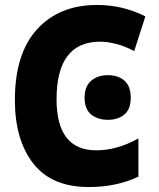

<svg xmlns="http://www.w3.org/2000/svg" viewBox="-20 -744 640 774"><path d="M338 10Q450 10 538 -32V-186Q452 -138 368 -138Q208 -138 208 -344Q208 -576 384 -576Q412 -576 448 -567Q484 -558 521 -538L566 -678Q475 -724 371 -724Q219 -724 129.5 -626Q40 -528 40 -341Q40 -180 114 -85Q188 10 338 10ZM415 -261Q456 -261 481.5 -282.5Q507 -304 507 -350Q507 -397 481.5 -419Q456 -441 415 -441Q374 -441 347.5 -418.5Q321 -396 321 -350Q321 -304 347.5 -282.5Q374 -261 415 -261Z"/></svg>

Font: Noto Sans Mono Extra
Style: Regular
Weight: 800
Designer: Monotype Design Team
Foundry: Monotype Imaging Inc.
Version: Version 1.900